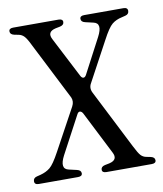

<svg xmlns="http://www.w3.org/2000/svg" viewBox="-72 -564 526 618"><g transform="rotate(-10 190.5 -255.0)"><path d="M227 0Q213 0 213 -10Q213 -20 226 -23L241 -26Q271 -33 257 -59L186 -199Q182 -206 176.5 -206.5Q171 -207 167 -199L102 -77Q80 -35 109 -29L135 -23Q148 -20 148 -10Q148 0 134 0H6Q-8 0 -8 -11Q-8 -22 4 -25L16 -28Q35 -33 48 -43.5Q61 -54 81 -91L155 -227Q163 -242 157 -256L62 -443Q51 -466 43.5 -474Q36 -482 26 -484L11 -487Q-2 -490 -2 -500Q-2 -510 12 -510H160Q174 -510 174 -500Q174 -490 161 -487L146 -484Q116 -477 130 -451L198 -319Q202 -312 207 -312Q212 -312 216 -319L276 -433Q298 -475 269 -481L243 -487Q230 -490 230 -500Q230 -510 244 -510H372Q386 -510 386 -499Q386 -488 374 -485L362 -482Q343 -478 330 -467.5Q317 -457 297 -419L228 -291Q219 -276 227 -260L325 -67Q337 -43 344 -35.5Q351 -28 361 -26L376 -23Q389 -20 389 -10Q389 0 375 0Z"/></g></svg>

Font: Instrument Serif
Style: Regular
Weight: 400
Designer: Rodrigo Fuenzalida
Foundry: fragTYPE
Version: Version 1.000; ttfautohint (v1.8.4.7-5d5b);gftools[0.9.27]